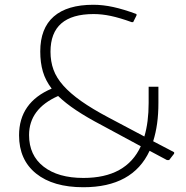

<svg xmlns="http://www.w3.org/2000/svg" viewBox="-20 -774 779 806"><path d="M330 12Q203 12 131.5 -45.5Q60 -103 60 -206Q60 -344 197 -402Q171 -436 160 -473.5Q149 -511 149 -558Q149 -655 205.5 -704.5Q262 -754 372 -754Q412 -754 455.5 -744.5Q499 -735 553 -715V-709L539 -681H533Q483 -699 445.5 -707Q408 -715 373 -715Q192 -715 192 -557Q192 -516 204.5 -481.5Q217 -447 246 -414.5Q275 -382 321 -349.5Q367 -317 435 -281L586 -201Q604 -261 604 -342V-410H645V-342Q645 -295 639.5 -255.5Q634 -216 623 -181L711 -135V-129L690 -102H681L608 -141Q537 12 330 12ZM408 -248Q345 -281 300 -311Q255 -341 224 -371Q102 -317 102 -207Q102 -122 163 -74.5Q224 -27 330 -27Q510 -27 571 -160Z"/></svg>

Font: Encode Sans Wide
Style: Thin
Weight: 100
Designer: Pablo Impallari, Andres Torresi
Foundry: Pablo Impallari, Andres Torresi
Version: Version 1.000; ttfautohint (v1.00) -l 8 -r 50 -G 200 -x 14 -